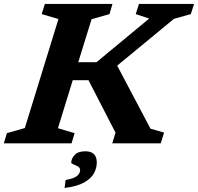

<svg xmlns="http://www.w3.org/2000/svg" viewBox="-44 -727 1005 974"><path d="M252.5 -630.5 167.5 -655.5 183.5 -707H526.5L511.5 -655.5L420.5 -629.5L353 -411.5H445.5L713 -633L644.5 -655.5L661 -707H940.5L924 -655.5L838.5 -631.5L550.5 -394L719.5 -74L788.5 -54.5L771.5 0H525.5L538.5 -42.5L542 -54L405 -320H325L250 -76.5L334.5 -51.5L319 0H-24.5L-9 -51.5L82 -77.5ZM317.5 98Q317.5 77.5 334.8 59Q352 40.5 388.5 40.5Q447 40.5 447 97.5Q447 124.5 433 151.2Q419 178 383.5 198.2Q348 218.5 283.5 226.5L289 186Q334.5 178 348.5 164Q362.5 150 362.5 137Q362.5 124 351.2 117.5Q340 111 328.8 107Q317.5 103 317.5 98Z"/></svg>

Font: Newsreader Caption SemiBold
Style: Italic
Weight: 600
Italic angle: -17°
Designer: Hugues Gentile
Foundry: Production Type
Version: Version 1.001